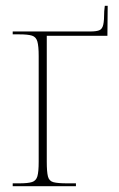

<svg xmlns="http://www.w3.org/2000/svg" viewBox="-20 -645 411 665"><path d="M24 0V-10H46Q77 -10 91 -14.5Q105 -19 109.5 -34.5Q114 -50 114 -85V-451Q114 -485 109.5 -501Q105 -517 91 -521.5Q77 -526 47 -526H24V-536H293Q313 -536 323.5 -540Q334 -544 337.5 -559Q341 -574 341 -606L343 -625H353L352 -521H142V-85Q142 -50 146 -34Q150 -18 165 -14Q180 -10 213 -10H243V0Z"/></svg>

Font: Noto Serif Display Condensed Thin
Style: Regular
Weight: 100
Width: 3
Designer: Monotype Design Team
Foundry: Monotype Imaging Inc.
Version: Version 2.009